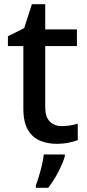

<svg xmlns="http://www.w3.org/2000/svg" viewBox="-20 -680 417 921"><path d="M276 -75Q296 -75 317.5 -78.5Q339 -82 353 -87V-8Q336 -1 309 4.5Q282 10 253 10Q209 10 172.5 -5Q136 -20 114 -57Q92 -94 92 -160V-459H18V-506L96 -545L133 -660H197V-539H349V-459H197V-164Q197 -119 219 -97Q241 -75 276 -75ZM291 70Q283 99 260.5 143Q238 187 211 221H152V209Q159 191 167 164.5Q175 138 181.5 110Q188 82 190 61H291Z"/></svg>

Font: Noto Sans Syriac Medium
Style: Regular
Weight: 500
Designer: Patrick Giasson and the Monotype Design Team
Foundry: Monotype Imaging Inc.
Version: Version 3.000; ttfautohint (v1.8.4.7-5d5b)